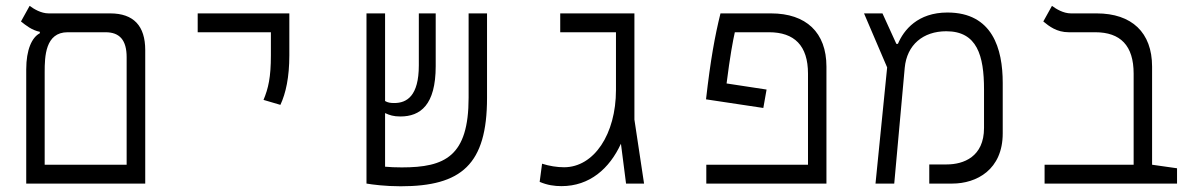

<svg xmlns="http://www.w3.org/2000/svg" viewBox="-20 -632 4142 661"><path d="M70.3 0H480V-459.5C480 -542.5 440.4 -585.9 359.4 -585.9H147.5C121.1 -585.9 96.7 -601.1 82 -611.8L52.2 -558.1C68.8 -544.9 89.8 -527.8 117.2 -522.5V-517.6C89.8 -503.4 70.3 -460.9 70.3 -393.1ZM212.9 -521H343.3C392.1 -521 416 -493.7 416 -435.1V-64.9H133.8V-383.8C133.8 -437 135.7 -521 212.9 -521Z M945.3 -271C963.9 -310.5 976.1 -366.2 976.1 -441.4V-585.9H660.6V-521H912.6V-441.4C912.6 -366.2 903.8 -327.6 887.2 -288.1Z M1359.4 9.3C1568.4 9.3 1656.7 -65.4 1656.7 -294.9V-585.9H1593.3V-295.9C1593.3 -93.8 1512.2 -55.7 1363.3 -55.7C1341.3 -55.7 1321.8 -56.6 1305.7 -58.1V-242.7C1321.3 -235.4 1335 -231 1358.4 -231C1427.2 -231 1480 -270.5 1480 -404.3V-585.9H1421.9V-407.2C1421.9 -301.3 1380.4 -277.3 1337.4 -277.3C1323.7 -277.3 1314.9 -278.8 1305.7 -284.2V-585.9H1241.7V0H1242.2C1261.7 3.4 1306.2 9.3 1359.4 9.3Z M1913.1 8.8C2009.8 8.8 2078.1 -51.3 2117.7 -137.2L2135.3 0H2197.3L2164.1 -220.2V-585.9H1908.7V-521H2100.6V-322.3C2100.6 -169.9 2024.9 -56.2 1921.9 -56.2C1897.5 -56.2 1871.1 -60.5 1846.2 -68.4L1837.9 -5.9C1864.3 5.4 1888.7 8.8 1913.1 8.8Z M2619.1 -323.7 2481.4 -344.7C2493.2 -438.5 2503.4 -492.7 2509.8 -521H2627.4C2714.8 -521 2761.7 -475.1 2761.7 -378.4V-64.9H2411.6V0H2825.2V-402.8C2825.2 -520 2755.4 -585.9 2634.3 -585.9H2460.4C2440.9 -507.3 2426.3 -426.8 2410.6 -290L2607.9 -260.3Z M2994.1 0H3058.6L3094.7 -398.4C3102.1 -478 3158.2 -524.4 3237.8 -524.4C3343.8 -524.4 3367.7 -440.9 3367.7 -324.2V-191.4C3367.7 -92.3 3297.4 -65.9 3239.3 -65.9H3179.2V0H3258.3C3342.3 0 3432.1 -47.9 3432.1 -172.9V-346.7C3432.1 -463.9 3397 -588.9 3241.7 -588.9C3139.6 -588.9 3091.3 -528.8 3071.3 -481H3065.9L3018.1 -585.9H2954.6L3034.2 -399.9Z M4032.2 -52.7 3946.3 -64.9V-402.8C3946.3 -520 3876.5 -585.9 3755.4 -585.9H3667C3640.6 -585.9 3616.2 -601.1 3601.6 -611.8L3571.8 -558.1C3591.8 -541.5 3618.2 -521 3659.2 -521H3750.5C3837.4 -521 3882.8 -475.1 3882.8 -378.4V-64.9H3576.2V0H4032.2Z"/></svg>

Font: Cascadia Mono NF Light
Style: Regular
Weight: 300
Monospace: yes
Designer: Aaron Bell
Foundry: Saja Typeworks
Version: Version 2404.023